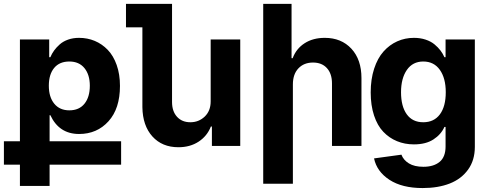

<svg xmlns="http://www.w3.org/2000/svg" viewBox="-20 -747 2513 983"><path d="M335 -182.1Q385.3 -182.1 412.6 -216.1Q439.9 -250 439.9 -308.1Q439.9 -364.3 412.4 -398.2Q384.8 -432.1 335 -432.1Q284.7 -432.1 257.3 -399.2Q230 -366.2 230 -308.1Q230 -250 257.8 -216.1Q285.6 -182.1 335 -182.1ZM233.9 -23.9H600.1V96.2H233.9V205.1H82V96.2H0V-23.9H82V-544.9H231.9V-454.1H237.8Q245.6 -472.7 257.1 -488.5Q268.6 -504.4 285.9 -519.8Q303.2 -535.2 328.6 -544.2Q354 -553.2 384.8 -553.2Q427.7 -553.2 465.1 -537.6Q502.4 -522 531.5 -491.9Q560.5 -461.9 577.4 -414.3Q594.2 -366.7 594.2 -307.1Q594.2 -190.9 535.4 -126Q476.6 -61 384.8 -61Q282.7 -61 237.8 -157.2H233.9Z M1058.6 -231.9V-544.9H1210V0H1064.9V-99.1H1059.6Q1040.5 -50.3 996.8 -21.7Q953.1 6.8 893.6 6.8Q810.1 6.8 760.3 -48.3Q710.4 -103.5 709 -198.2V-606.9H625V-727.1H860.8V-225.1Q860.8 -177.2 886.2 -149.2Q911.6 -121.1 954.6 -121.1Q997.6 -121.1 1028.1 -150.1Q1058.6 -179.2 1058.6 -228Z M1479.5 -314.9V193.8H1327.6V-727.1H1472.7V-449.2H1478.5Q1496.6 -498 1539.6 -525.6Q1582.5 -553.2 1642.6 -553.2Q1727.5 -553.2 1779.1 -497.6Q1830.6 -441.9 1830.6 -347.2V0H1679.7V-319.8Q1679.7 -369.6 1653.8 -398.2Q1627.9 -426.8 1582.5 -426.8Q1536.1 -426.8 1507.8 -397Q1479.5 -367.2 1479.5 -314.9Z M2262.2 -274.9Q2262.2 -346.7 2231.9 -389.4Q2201.7 -432.1 2147 -432.1Q2092.8 -432.1 2063 -388.9Q2033.2 -345.7 2033.2 -274.9Q2033.2 -202.6 2062.5 -161.9Q2091.8 -121.1 2147 -121.1Q2202.1 -121.1 2232.2 -161.6Q2262.2 -202.1 2262.2 -274.9ZM2144 215.8Q2038.6 215.8 1973.9 173.6Q1909.2 131.3 1895 64L2035.2 44.9Q2045.4 72.3 2073.5 89.6Q2101.6 106.9 2147.9 106.9Q2200.2 106.9 2230.7 81.8Q2261.2 56.6 2261.2 2.9V-97.2H2255.4Q2238.3 -58.6 2199.2 -33.2Q2160.2 -7.8 2099.1 -7.8Q2052.2 -7.8 2012.5 -24.2Q1972.7 -40.5 1942.4 -72.3Q1912.1 -104 1895 -155.8Q1877.9 -207.5 1877.9 -273.9Q1877.9 -341.3 1895.5 -395.3Q1913.1 -449.2 1943.6 -483.4Q1974.1 -517.6 2013.9 -535.4Q2053.7 -553.2 2099.1 -553.2Q2131.8 -553.2 2158.9 -544.2Q2186 -535.2 2204.6 -519.8Q2223.1 -504.4 2235.1 -488.5Q2247.1 -472.7 2255.4 -454.1H2261.2V-544.9H2411.1V4.9Q2411.1 73.2 2376.5 121.3Q2341.8 169.4 2282.5 192.6Q2223.1 215.8 2144 215.8Z"/></svg>

Font: Telcell.Market
Style: Bold
Weight: 700
Designer: Rasmus Andersson, Sedrak Mkrtchyan
Version: Version 3.019;git-0a5106e0b